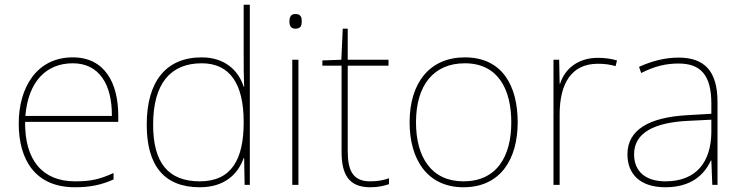

<svg xmlns="http://www.w3.org/2000/svg" viewBox="-20 -780 3130 810"><path d="M287 -538C133 -538 59 -408 59 -259C59 -104 130 10 296 10C360 10 408 0 459 -23V-50C397 -22 360 -15 296 -15C159 -15 84 -105 86 -266H479V-291C479 -430 422 -538 287 -538ZM287 -513C399 -513 453 -423 452 -291H87C99 -436 175 -513 287 -513Z M823 10C928 10 984 -46 1008 -113H1010L1012 0H1034V-760H1008V-543C1008 -501 1008 -459 1010 -414H1008C986 -484 927 -538 831 -538C681 -538 599 -437 599 -254C599 -83 671 10 823 10ZM823 -15C689 -15 626 -94 626 -254C626 -427 699 -513 831 -513C950 -513 1008 -426 1008 -266V-263C1008 -107 956 -15 823 -15Z M1226 -721C1206 -721 1201 -706 1201 -690C1201 -673 1206 -659 1226 -659C1250 -659 1253 -673 1253 -690C1253 -706 1250 -721 1226 -721ZM1239 -528H1213V0H1239Z M1542 -15C1468 -15 1447 -61 1447 -143V-503H1619V-528H1447V-659H1426L1420 -528L1340 -525V-503H1421V-140C1421 -47 1449 10 1542 10C1577 10 1599 4 1621 -3V-28C1599 -20 1575 -15 1542 -15Z M2164 -264C2164 -417 2100 -538 1941 -538C1794 -538 1708 -432 1708 -264C1708 -107 1783 10 1935 10C2092 10 2164 -109 2164 -264ZM1735 -264C1735 -420 1809 -513 1941 -513C2082 -513 2137 -402 2137 -264C2137 -119 2075 -15 1935 -15C1800 -15 1735 -117 1735 -264Z M2502 -536C2417 -536 2362 -488 2343 -427H2341L2339 -528H2315V0H2341V-297C2341 -428 2391 -511 2502 -511C2532 -511 2552 -508 2577 -501L2583 -525C2559 -532 2534 -536 2502 -536Z M2843 -537C2784 -537 2729 -522 2676 -498L2685 -472C2742 -501 2790 -512 2843 -512C2936 -512 2981 -463 2981 -343V-300L2878 -294C2721 -285 2627 -234 2627 -129C2627 -45 2681 10 2787 10C2895 10 2951 -42 2979 -103H2981L2985 0H3007V-350C3007 -480 2952 -537 2843 -537ZM2880 -270 2981 -275V-220C2979 -99 2920 -15 2787 -15C2702 -15 2655 -58 2655 -129C2655 -222 2744 -263 2880 -270Z"/></svg>

Font: Noto Sans Devanagari UI Thin
Style: Regular
Weight: 100
Designer: Jelle Bosma - Monotype Design Team
Foundry: Monotype Imaging Inc.
Version: Version 2.004